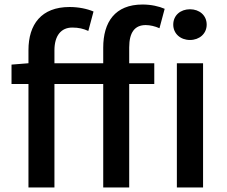

<svg xmlns="http://www.w3.org/2000/svg" viewBox="-20 -830 1004 850"><path d="M437 -550H221V-607C221 -673 251 -708 300 -708C328 -708 349 -703 371 -693L394 -779C366 -791 328 -799 288 -799C163 -799 106 -722 106 -608V-550L31 -544V-458H106V0H221V-458H437V0H552V-458H663V-550H552V-620C552 -687 577 -719 625 -719C644 -719 666 -714 686 -705L709 -791C684 -802 649 -810 611 -810C489 -810 437 -732 437 -619ZM821 -653C863 -653 895 -681 895 -721C895 -762 863 -789 821 -789C779 -789 747 -762 747 -721C747 -681 779 -653 821 -653ZM763 0H879V-550H763Z"/></svg>

Font: Noto Sans CJK KR Medium
Style: Regular
Weight: 500
Designer: Ryoko NISHIZUKA (kana & ideographs); Paul D. Hunt (Latin, Greek & Cyrillic); Wenlong ZHANG (bopomofo); Sandoll Communica
Foundry: Adobe Systems Incorporated
Version: Version 1.004;PS 1.004;hotconv 1.0.82;makeotf.lib2.5.63406